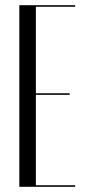

<svg xmlns="http://www.w3.org/2000/svg" viewBox="-20 -719 336 739"><path d="M54.4 -699V0H269.2V-6H118.1V-354H248.2V-360H118.1V-693H269.2V-699Z"/></svg>

Font: Moniqa Black
Style: Regular
Weight: 900
Designer: Rajesh Rajput
Foundry: Rajesh Rajput
Version: Version 1.000